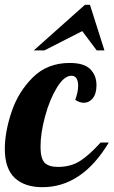

<svg xmlns="http://www.w3.org/2000/svg" viewBox="-33 -770 471 796"><path d="M319 -750H340L400 -561H368L308 -641L151 -561H107ZM-13 -153Q-13 -222 14.5 -305Q42 -388 102.5 -448.5Q163 -509 256 -509Q316 -509 341.5 -483Q367 -457 367 -417Q367 -382 352 -363Q337 -344 314 -344Q297 -344 279 -356Q291 -389 291 -415Q291 -434 284 -445Q277 -456 263 -456Q233 -456 203 -407Q173 -358 154 -288Q135 -218 135 -162Q135 -113 152 -95.5Q169 -78 207 -78Q261 -78 299.5 -103Q338 -128 384 -179H418Q307 6 143 6Q69 6 28 -32.5Q-13 -71 -13 -153Z"/></svg>

Font: Lobster
Style: Regular
Weight: 400
Designer: Impallari Type
Foundry: Impallari Type
Version: Version 2.100